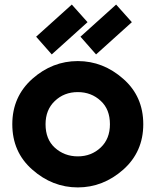

<svg xmlns="http://www.w3.org/2000/svg" viewBox="-20 -816 686 846"><path d="M491.7 -795.9 561 -718.3 403.3 -576.2 334.5 -654.3ZM296.4 -795.9 365.7 -718.3 208 -576.2 139.2 -654.3ZM322.8 9.8Q210.9 9.8 122.1 -68.8Q34.2 -146 34.2 -268.6Q34.2 -390.1 122.6 -468.8Q210.9 -546.9 322.8 -546.9Q434.6 -546.9 523.4 -468.3Q611.3 -391.1 611.3 -268.6Q611.3 -147 522.9 -68.4Q434.1 9.8 322.8 9.8ZM322.8 -127Q382.8 -127 424.3 -166.5Q464.4 -204.6 464.4 -268.6Q464.4 -334.5 423.8 -371.6Q382.3 -410.2 322.8 -410.2Q262.2 -410.2 221.2 -370.6Q180.7 -332 180.7 -268.6Q180.7 -202.6 221.2 -165.5Q263.7 -127 322.8 -127Z"/></svg>

Font: New Shape
Style: Bold
Weight: 700
Designer: Wojciech Kalinowski "wmk69" (wmk69@o2.pl)
Foundry: Wojciech Kalinowski "wmk69" (wmk69@o2.pl)
Version: Version 2.1.1; 2021-05-14